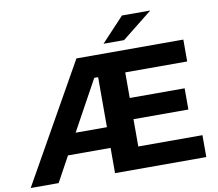

<svg xmlns="http://www.w3.org/2000/svg" viewBox="-102 -1012 1275 1123"><g transform="rotate(-10 535.5 -450.5)"><path d="M-9 0 386 -700H1021V-570H653V-418H979V-292H653V-130H1034V0H492V-150H239L157 0ZM306 -273H492V-570H469ZM557 -757 692 -901H860L679 -757Z"/></g></svg>

Font: Montserrat
Style: Bold
Weight: 700
Designer: Julieta Ulanovsky
Foundry: Julieta Ulanovsky
Version: Version 9.000; ttfautohint (v1.8.4.7-5d5b)